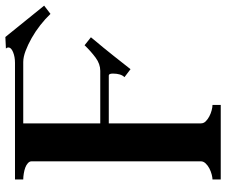

<svg xmlns="http://www.w3.org/2000/svg" viewBox="-82 -758 823 698"><g transform="rotate(-90 329.0 -408.5)"><path d="M230 -455H421Q446 -455 469 -472Q492 -489 514 -512L543 -489Q535 -479 527 -469.5Q519 -460 506.5 -445Q494 -430 475.5 -406.5Q457 -383 427 -345L398 -367Q411 -380 411 -409Q411 -424 404 -424H230V-89Q230 -79 237.5 -71.5Q245 -64 255.5 -58.5Q266 -53 277.5 -50Q289 -47 297 -47V-17H26V-47Q33 -47 44.5 -50Q56 -53 66.5 -58.5Q77 -64 84.5 -72Q92 -80 92 -89V-705Q92 -712 85.5 -718Q79 -724 69.5 -727.5Q60 -731 48 -733Q36 -735 26 -735V-765H450Q472 -765 489 -772Q506 -779 506 -789Q506 -794 502 -798L544 -800L658 -659L628 -636Q610 -655 587 -673Q564 -691 540 -704.5Q516 -718 493.5 -726.5Q471 -735 453 -735H230Z"/></g></svg>

Font: CatShop
Style: Regular
Weight: 400
Designer: Peter Wiegel
Foundry: Peter Wiegel
Version: Version 1.000 2009 initial release